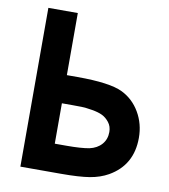

<svg xmlns="http://www.w3.org/2000/svg" viewBox="-83 -810 775 880"><g transform="rotate(10 305.0 -369.5)"><path d="M71 0V-739H208V-450H257Q409 -450 468 -421Q521 -395 552 -342Q583 -289 583 -224Q583 -97 478 -37Q441 -16 393 -8Q345 0 259 0ZM208 -131H263Q330 -131 368 -138Q404 -146 424.5 -169.5Q445 -193 445 -227Q445 -253 430.5 -271.5Q416 -290 397.5 -299Q379 -308 349 -313Q319 -318 301 -318.5Q283 -319 256 -319H208Z"/></g></svg>

Font: Involve
Style: Bold
Weight: 700
Designer: Stefan Peev
Foundry: Context Ltd.
Version: Version 1.001